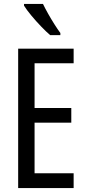

<svg xmlns="http://www.w3.org/2000/svg" viewBox="-20 -1029 442 983"><path d="M357 -66H73V-780H357V-705H157V-476H345V-401H157V-142H357ZM200 -1009Q211 -986 226.5 -958.5Q242 -931 258.5 -905Q275 -879 289 -860V-849H237Q217 -866 190.5 -893.5Q164 -921 140 -950Q116 -979 103 -1000V-1009Z"/></svg>

Font: Noto Sans Malayalam UI ExtraCondensed
Style: Regular
Weight: 400
Width: 2
Designer: Jelle Bosma - Monotype Design Team
Foundry: Monotype Imaging Inc.
Version: Version 2.104; ttfautohint (v1.8.4.7-5d5b)